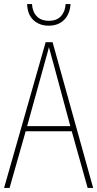

<svg xmlns="http://www.w3.org/2000/svg" viewBox="-20 -922 477 942"><path d="M410 0 332 -278H106L27 0H0L204 -715H238L437 0ZM243 -607Q237 -629 231.5 -648.5Q226 -668 220 -691Q215 -669 209 -649.5Q203 -630 197 -606L113 -303H325ZM326 -902Q323 -853 294.5 -824.5Q266 -796 219 -796Q174 -796 144.5 -823Q115 -850 113 -902H137Q139 -865 160 -842.5Q181 -820 220 -820Q259 -820 279.5 -843Q300 -866 302 -902Z"/></svg>

Font: Noto Sans Devanagari UI Condensed Thin
Style: Regular
Weight: 100
Width: 3
Designer: Jelle Bosma - Monotype Design Team
Foundry: Monotype Imaging Inc.
Version: Version 2.004; ttfautohint (v1.8.4.7-5d5b)